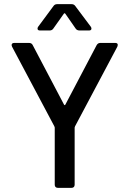

<svg xmlns="http://www.w3.org/2000/svg" viewBox="-20 -907 625 926"><path d="M244 -16V-292Q244 -294 242 -298L38 -682Q36 -688 36 -689Q36 -700 49 -700H120Q133 -700 138 -689L289 -402Q292 -398 295 -402L446 -689Q452 -700 464 -700H536Q548 -700 548 -690L546 -682L342 -298Q340 -294 340 -292V-16Q340 -9 336 -5Q332 -1 325 -1H259Q252 -1 248 -5Q244 -9 244 -16ZM161 -769Q161 -774 164 -778L238 -878Q244 -887 256 -887H325Q337 -887 343 -878L418 -778Q421 -774 421 -769Q421 -760 409 -760H364Q351 -760 345 -769L295 -841Q293 -843 291 -843Q289 -843 288 -841L237 -769Q231 -760 219 -760H173Q161 -760 161 -769Z"/></svg>

Font: Barlow_Medium_SS
Style: Regular
Weight: 500
Designer: Jeremy Tribby
Foundry: Jeremy Tribby
Version: Version 1.101 August 23, 2024